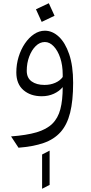

<svg xmlns="http://www.w3.org/2000/svg" viewBox="-20 -902 560 1188"><path d="M238 -766.5 202.5 -844.5 282 -882 317.5 -804.5ZM94.5 12 48.5 -58Q143.5 -65 205.8 -83.2Q268 -101.5 303.5 -136.2Q339 -171 353.5 -226.5Q368 -282 368 -363Q347 -337.5 313.2 -322Q279.5 -306.5 238.5 -306.5Q169 -306.5 125 -344.5Q81 -382.5 81 -454Q81 -504 95.2 -550.2Q109.5 -596.5 134.2 -633Q159 -669.5 190.8 -690.8Q222.5 -712 257.5 -712Q304 -712 343.8 -675.2Q383.5 -638.5 408 -566.8Q432.5 -495 432.5 -389.5Q432.5 -278.5 413.8 -204Q395 -129.5 354.5 -84.5Q314 -39.5 249.8 -17.2Q185.5 5 94.5 12ZM255.5 -376.5Q291.5 -376.5 321.5 -389.5Q351.5 -402.5 368 -425.5V-440.5Q368 -498 352.8 -543.5Q337.5 -589 312.2 -615.5Q287 -642 257.5 -642Q226.5 -642 201.2 -617.2Q176 -592.5 160.8 -552Q145.5 -511.5 145.5 -464Q145.5 -420 175.8 -398.2Q206 -376.5 255.5 -376.5ZM240.5 266V54L287 30V242Z"/></svg>

Font: Overpass Light
Style: Regular
Weight: 300
Designer: Delve Withrington, Dave Bailey, Thomas Jockin
Foundry: Delve Fonts LLC
Version: Version 4.000; ttfautohint (v1.8.3)